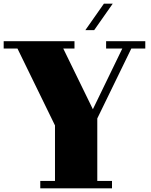

<svg xmlns="http://www.w3.org/2000/svg" viewBox="-30 -1024 820 1044"><path d="M499 -380V-40H579V0H189V-40H269V-342L65 -760H-10V-800H375V-760H314L475 -430L635 -760H547V-800H760V-760H684ZM583 -1004H535L434 -860H482Z"/></svg>

Font: Kumar One
Style: Regular
Weight: 400
Designer: Parimal Parmar
Foundry: Indian Type Foundry
Version: Version 1.000;PS 1.000;hotconv 1.0.88;makeotf.lib2.5.647800